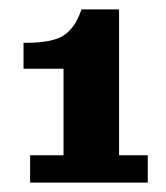

<svg xmlns="http://www.w3.org/2000/svg" viewBox="-20 -702 352 408"><path d="M44 -314V-372H115V-556H30V-611H34Q93 -611 116.5 -627.5Q140 -644 152 -679L153 -682H233V-372H294V-314Z"/></svg>

Font: Montagu Slab 144pt
Style: Bold
Weight: 700
Designer: Florian Karsten
Foundry: Florian Karsten
Version: Version 1.000